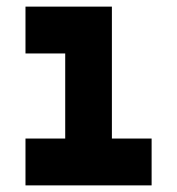

<svg xmlns="http://www.w3.org/2000/svg" viewBox="-20 -560 535 580"><path d="M57 0V-141.5H177V-398.5H57V-540H318V-141.5H438V0ZM120 -71H375.5H245V-469.5H120H245V-71H120Z"/></svg>

Font: Tourney Black
Style: Regular
Weight: 900
Version: Version 1.015